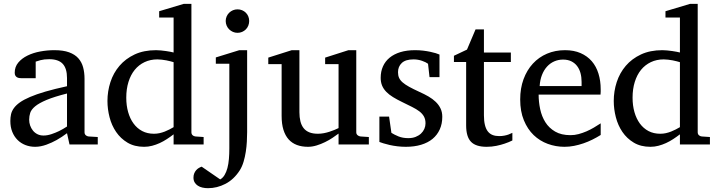

<svg xmlns="http://www.w3.org/2000/svg" viewBox="-20 -757 3766 1006"><path d="M331.1 -267.1Q263.7 -250 224.1 -233.4Q184.6 -216.8 164.3 -200Q144 -183.1 138.4 -165.8Q132.8 -148.4 132.8 -129.9Q132.8 -114.3 137.9 -99.4Q143.1 -84.5 152.6 -72.8Q162.1 -61 176 -54Q189.9 -46.9 208 -46.9Q228 -46.9 249.8 -54.2Q271.5 -61.5 289.6 -70.3Q310.5 -80.6 331.1 -94.2ZM344.2 0 331.1 -59.1Q304.7 -39.1 276.9 -23.4Q264.6 -16.6 251 -10.3Q237.3 -3.9 222.9 1.2Q208.5 6.3 193.6 9.3Q178.7 12.2 164.1 12.2Q136.7 12.2 113 2.9Q89.4 -6.3 71.8 -23.9Q54.2 -41.5 44.2 -66.4Q34.2 -91.3 34.2 -123Q34.2 -141.6 37.8 -158.2Q41.5 -174.8 52.7 -190.4Q64 -206.1 84.2 -220.5Q104.5 -234.9 137.5 -249Q170.4 -263.2 218 -277.1Q265.6 -291 331.1 -305.2V-348.1Q331.1 -398.4 308.6 -422.6Q286.1 -446.8 237.8 -446.8Q211.4 -446.8 192.9 -441.9Q174.3 -437 167 -434.1V-347.2H94.2Q87.4 -347.2 80.8 -348.1Q74.2 -349.1 68.8 -352.3Q63.5 -355.5 60.3 -361.1Q57.1 -366.7 57.1 -376Q57.1 -406.7 75.7 -429Q94.2 -451.2 124 -465.8Q153.8 -480.5 190.9 -487.3Q228 -494.1 265.1 -494.1Q311.5 -494.1 342 -482.9Q372.6 -471.7 390.4 -451.7Q408.2 -431.6 415.5 -404.3Q422.9 -377 422.9 -344.2V-64Q422.9 -54.7 429 -48.8Q435.1 -43 443.8 -42L492.2 -39.1V0Z M889.6 -431.2Q883.3 -433.1 873.3 -435.8Q863.3 -438.5 851.8 -440.7Q840.3 -442.9 827.9 -444.3Q815.4 -445.8 804.7 -445.8Q767.6 -445.8 737.3 -431.4Q707 -417 685.8 -390.9Q664.6 -364.7 653.1 -327.6Q641.6 -290.5 641.6 -245.1Q641.6 -204.1 651.4 -169.7Q661.1 -135.3 679.7 -109.9Q698.2 -84.5 725.1 -70.3Q752 -56.2 786.6 -56.2Q801.8 -56.2 815.9 -59.3Q830.1 -62.5 843.3 -67.6Q856.4 -72.8 868.2 -78.9Q879.9 -85 889.6 -90.8ZM889.6 0V-53.2Q872.6 -40 854.2 -28.1Q835.9 -16.1 816.7 -7.3Q797.4 1.5 777.1 6.8Q756.8 12.2 734.9 12.2Q684.6 12.2 648.2 -9.5Q611.8 -31.2 588.4 -65.7Q564.9 -100.1 554 -142.8Q543 -185.5 543 -228Q543 -278.8 558.6 -326.9Q574.2 -375 606 -412.1Q637.7 -449.2 685.5 -471.7Q733.4 -494.1 797.9 -494.1Q809.6 -494.1 823.2 -492.7Q836.9 -491.2 849.9 -489.5Q862.8 -487.8 873.3 -485.6Q883.8 -483.4 889.6 -481.9V-665H814V-698.2L942.9 -736.8H982.9V-64Q982.9 -54.7 988.8 -48.8Q994.6 -43 1003.9 -42L1046.9 -39.1V0Z M1274.9 -64Q1274.9 -41.5 1273.4 -14.9Q1272 11.7 1267.8 38.6Q1263.7 65.4 1256.1 90.8Q1248.5 116.2 1235.8 136.2Q1205.1 183.6 1161.1 206.3Q1117.2 229 1069.8 229Q1054.2 229 1040.5 225.8Q1026.9 222.7 1016.4 215.8Q1005.9 209 999.8 198.5Q993.7 188 993.7 173.8Q993.7 161.1 997.6 151.6Q1001.5 142.1 1007.6 135Q1013.7 127.9 1021.5 123.3Q1029.3 118.7 1036.6 116.2L1133.8 183.1Q1147.5 175.3 1156.7 159.9Q1166 144.5 1171.6 123.3Q1177.2 102.1 1179.4 75.9Q1181.6 49.8 1181.6 21V-422.9H1110.8V-456.1L1233.9 -494.1H1274.9ZM1285.6 -647Q1285.6 -634.3 1281 -622.8Q1276.4 -611.3 1268.1 -603Q1259.8 -594.7 1248.5 -589.8Q1237.3 -585 1224.6 -585Q1211.9 -585 1200.7 -589.8Q1189.5 -594.7 1180.9 -603Q1172.4 -611.3 1167.5 -622.8Q1162.6 -634.3 1162.6 -647Q1162.6 -659.7 1167.5 -670.9Q1172.4 -682.1 1180.9 -690.4Q1189.5 -698.7 1200.7 -703.4Q1211.9 -708 1224.6 -708Q1237.3 -708 1248.5 -703.4Q1259.8 -698.7 1268.1 -690.4Q1276.4 -682.1 1281 -670.9Q1285.6 -659.7 1285.6 -647Z M1753.9 0V-57.1Q1741.2 -47.4 1722.9 -35.2Q1704.6 -22.9 1683.3 -12.5Q1662.1 -2 1638.9 5.1Q1615.7 12.2 1593.8 12.2Q1561.5 12.2 1535.9 2.7Q1510.3 -6.8 1492.4 -26.6Q1474.6 -46.4 1465.1 -76.9Q1455.6 -107.4 1455.6 -149.9V-420.9H1385.7V-455.1L1508.8 -494.1H1548.8V-168.9Q1548.8 -142.6 1554 -121.6Q1559.1 -100.6 1570.6 -85.9Q1582 -71.3 1600.6 -63.7Q1619.1 -56.2 1645.5 -56.2Q1660.6 -56.2 1676.3 -59.1Q1691.9 -62 1706.1 -66.7Q1720.2 -71.3 1732.7 -76.4Q1745.1 -81.5 1753.9 -85.9V-420.9H1683.6V-455.1L1805.7 -494.1H1846.7V-64Q1846.7 -54.7 1853.3 -48.8Q1859.9 -43 1868.7 -42L1912.6 -39.1V0Z M2297.4 -145Q2297.4 -108.4 2284.2 -79.1Q2271 -49.8 2246.6 -29.5Q2222.2 -9.3 2186.5 1.5Q2150.9 12.2 2106.4 12.2Q2083.5 12.2 2061.8 9.5Q2040 6.8 2021.7 2.7Q2003.4 -1.5 1989.3 -5.9Q1975.1 -10.3 1967.8 -13.2V-146H2018.6L2030.8 -61Q2045.9 -51.3 2068.1 -42.2Q2090.3 -33.2 2119.6 -33.2Q2141.1 -33.2 2157.7 -39.8Q2174.3 -46.4 2185.8 -57.1Q2197.3 -67.9 2203.4 -81.8Q2209.5 -95.7 2209.5 -110.8Q2209.5 -131.8 2201.2 -146.7Q2192.9 -161.6 2177.2 -173.6Q2161.6 -185.5 2138.9 -196.8Q2116.2 -208 2087.4 -222.2Q2060.1 -235.4 2039.1 -248.3Q2018.1 -261.2 2003.7 -276.1Q1989.3 -291 1981.9 -308.8Q1974.6 -326.7 1974.6 -349.1Q1974.6 -382.3 1986.6 -409.2Q1998.5 -436 2021.5 -454.8Q2044.4 -473.6 2077.9 -483.9Q2111.3 -494.1 2154.8 -494.1Q2176.8 -494.1 2196.8 -491.7Q2216.8 -489.3 2233.4 -485.8Q2250 -482.4 2262.7 -478.5Q2275.4 -474.6 2282.7 -471.2V-353H2230.5L2222.7 -422.9Q2211.9 -431.2 2190.9 -438.5Q2169.9 -445.8 2146.5 -445.8Q2105 -445.8 2085.2 -427Q2065.4 -408.2 2065.4 -378.9Q2065.4 -361.8 2071 -349.1Q2076.7 -336.4 2089.6 -325.2Q2102.5 -314 2123.8 -302.2Q2145 -290.5 2176.8 -275.9Q2203.1 -264.2 2225.1 -251.5Q2247.1 -238.8 2263.2 -223.1Q2279.3 -207.5 2288.3 -188.5Q2297.4 -169.4 2297.4 -145Z M2664.6 -21Q2646 -11.7 2624 -4.4Q2605.5 2 2581.1 7.1Q2556.6 12.2 2529.8 12.2Q2473.1 12.2 2447.8 -14.2Q2422.4 -40.5 2422.4 -100.1V-432.1H2358.4V-464.8L2426.8 -497.1L2471.7 -603H2515.6V-481.9H2656.7V-432.1H2515.6V-152.8Q2515.6 -123 2520.8 -102.3Q2525.9 -81.5 2535.9 -68.6Q2545.9 -55.7 2560.8 -49.8Q2575.7 -43.9 2595.7 -43.9Q2610.4 -43.9 2622.8 -46.4Q2635.3 -48.8 2644.5 -52.2Q2655.3 -56.2 2664.6 -61Z M3127.4 -49.8Q3106.4 -36.6 3083.7 -25.4Q3061 -14.2 3036.9 -5.9Q3012.7 2.4 2987.8 7.3Q2962.9 12.2 2937.5 12.2Q2892.1 12.2 2850.1 -3.2Q2808.1 -18.6 2776.1 -49.3Q2744.1 -80.1 2724.9 -126.7Q2705.6 -173.3 2705.6 -235.8Q2705.6 -294.4 2723.1 -342Q2740.7 -389.6 2772 -423.6Q2803.2 -457.5 2846.2 -475.8Q2889.2 -494.1 2940.4 -494.1Q2986.8 -494.1 3022 -478.8Q3057.1 -463.4 3080.6 -436.3Q3104 -409.2 3115.7 -371.3Q3127.4 -333.5 3127.4 -289.1V-275.9Q3127.4 -268.1 3126.5 -261.2H2802.2Q2802.2 -223.1 2810.3 -185.1Q2818.4 -147 2837.4 -116.7Q2856.4 -86.4 2888.7 -67.6Q2920.9 -48.8 2969.2 -48.8Q2990.7 -48.8 3011.7 -54.4Q3032.7 -60.1 3053 -68.8Q3073.2 -77.6 3091.8 -88.6Q3110.4 -99.6 3127.4 -110.8ZM3027.3 -328.1Q3027.3 -353 3021.5 -374.3Q3015.6 -395.5 3003.7 -411.1Q2991.7 -426.8 2973.4 -435.8Q2955.1 -444.8 2930.2 -444.8Q2905.3 -444.8 2883.8 -435.3Q2862.3 -425.8 2845.9 -407.7Q2829.6 -389.6 2819.6 -364Q2809.6 -338.4 2807.6 -306.2H3027.3Z M3542.5 -431.2Q3536.1 -433.1 3526.1 -435.8Q3516.1 -438.5 3504.6 -440.7Q3493.2 -442.9 3480.7 -444.3Q3468.3 -445.8 3457.5 -445.8Q3420.4 -445.8 3390.1 -431.4Q3359.9 -417 3338.6 -390.9Q3317.4 -364.7 3305.9 -327.6Q3294.4 -290.5 3294.4 -245.1Q3294.4 -204.1 3304.2 -169.7Q3314 -135.3 3332.5 -109.9Q3351.1 -84.5 3377.9 -70.3Q3404.8 -56.2 3439.5 -56.2Q3454.6 -56.2 3468.8 -59.3Q3482.9 -62.5 3496.1 -67.6Q3509.3 -72.8 3521 -78.9Q3532.7 -85 3542.5 -90.8ZM3542.5 0V-53.2Q3525.4 -40 3507.1 -28.1Q3488.8 -16.1 3469.5 -7.3Q3450.2 1.5 3429.9 6.8Q3409.7 12.2 3387.7 12.2Q3337.4 12.2 3301 -9.5Q3264.6 -31.2 3241.2 -65.7Q3217.8 -100.1 3206.8 -142.8Q3195.8 -185.5 3195.8 -228Q3195.8 -278.8 3211.4 -326.9Q3227.1 -375 3258.8 -412.1Q3290.5 -449.2 3338.4 -471.7Q3386.2 -494.1 3450.7 -494.1Q3462.4 -494.1 3476.1 -492.7Q3489.7 -491.2 3502.7 -489.5Q3515.6 -487.8 3526.1 -485.6Q3536.6 -483.4 3542.5 -481.9V-665H3466.8V-698.2L3595.7 -736.8H3635.7V-64Q3635.7 -54.7 3641.6 -48.8Q3647.5 -43 3656.7 -42L3699.7 -39.1V0Z"/></svg>

Font: BabelStone Ogham Bound
Style: Italic
Weight: 400
Italic angle: -30°
Designer: Andrew West
Foundry: BabelStone
Version: Version 2.02 March 14, 2022